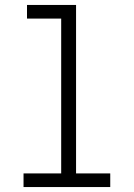

<svg xmlns="http://www.w3.org/2000/svg" viewBox="-20 -755 540 775"><path d="M75 0V-55H227V-680H89V-735H287V-55H425V0Z"/></svg>

Font: Iosevka Term Curly Light
Style: Regular
Weight: 300
Designer: Belleve Invis
Foundry: Belleve Invis
Version: Version 32.3.0